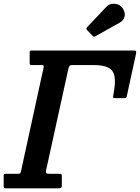

<svg xmlns="http://www.w3.org/2000/svg" viewBox="-54 -1025 761 1045"><path d="M170 -671H120.5Q113.5 -671 110.5 -672.8Q107.5 -674.5 107.5 -682V-740.5Q107.5 -750 116 -750H676.5Q684.5 -750 686.2 -746.8Q688 -743.5 687 -735.5L636 -501Q634.5 -494 630.8 -492.5Q627 -491 620 -491H570.5Q563 -491 562 -493.5Q561 -496 562 -503Q575 -568 570 -604.5Q565 -641 537.2 -656Q509.5 -671 454 -671H338Q328.5 -671 324.5 -666Q320.5 -661 318.5 -652.5L197 -99Q194.5 -87 197.8 -83Q201 -79 214 -79H267Q274 -79 278.2 -77.5Q282.5 -76 282.5 -69V-15Q282.5 -5.5 278 -2.8Q273.5 0 264.5 0H-20Q-27.5 0 -30.8 -1.2Q-34 -2.5 -34 -10V-70Q-34 -76.5 -31 -77.8Q-28 -79 -21 -79H45Q53.5 -79 56 -82.2Q58.5 -85.5 60.5 -94L183 -656Q185 -666 182.5 -668.5Q180 -671 170 -671ZM613 -981Q629.5 -956.5 624 -935Q618.5 -913.5 598 -902L467.5 -829Q461.5 -825 458 -825Q454.5 -825 449.5 -830.5L420.5 -860.5Q412.5 -869.5 420.5 -877.5L524.5 -987.5Q542 -1007 570.2 -1004.5Q598.5 -1002 613 -981Z"/></svg>

Font: Besley* Narrow Semi
Style: Italic
Weight: 600
Width: 4
Italic angle: -13°
Designer: Owen Earl
Foundry: indestructible type*
Version: Version 3.000; ttfautohint (v1.8.3)